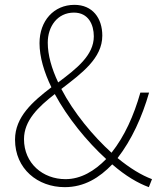

<svg xmlns="http://www.w3.org/2000/svg" viewBox="-20 -759 661 792"><path d="M250 -20C157 -20 79 -85 79 -185C79 -262 138 -318 206 -371C259 -273 338 -176 418 -103C370 -54 314 -20 250 -20ZM177 -583C177 -650 217 -707 285 -707C345 -707 367 -657 367 -609C367 -531 296 -476 220 -419C193 -476 177 -532 177 -583ZM607 -20C564 -36 516 -65 465 -107C523 -182 566 -276 595 -377H559C532 -282 494 -197 440 -129C364 -198 284 -294 233 -392C316 -456 402 -518 402 -612C402 -684 362 -739 287 -739C202 -739 143 -673 143 -581C143 -524 162 -461 192 -399C115 -340 42 -277 42 -183C42 -62 136 13 247 13C328 13 390 -26 443 -81C498 -33 550 -3 594 13Z"/></svg>

Font: Noto Sans CJK JP Thin
Style: Regular
Weight: 250
Designer: Ryoko NISHIZUKA (kana & ideographs); Paul D. Hunt (Latin, Greek & Cyrillic); Wenlong ZHANG (bopomofo); Sandoll Communica
Foundry: Adobe Systems Incorporated
Version: Version 1.004;PS 1.004;hotconv 1.0.82;makeotf.lib2.5.63406